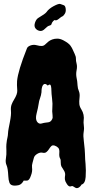

<svg xmlns="http://www.w3.org/2000/svg" viewBox="-20 -939 485 983"><path d="M397.5 5.9Q391.6 16.6 381.8 22Q372.1 27.3 362.3 20Q352.5 12.7 348.1 13.7Q343.8 14.6 339.8 15.6Q331.1 16.6 322.3 2.9Q313.5 -10.7 312.5 -19Q311.5 -27.3 312.5 -35.2Q316.4 -52.7 307.1 -66.4Q297.9 -80.1 294.4 -86.9Q291 -93.8 291 -106.9Q291 -120.1 289.6 -123.5Q288.1 -127 287.1 -128.9Q282.2 -137.7 283.7 -156.2Q285.2 -174.8 278.3 -182.1Q271.5 -189.5 260.3 -193.4Q249 -197.3 242.7 -190.9Q236.3 -184.6 231 -175.8Q225.6 -167 217.8 -160.6Q210 -154.3 197.8 -157.2Q185.5 -160.2 170.9 -151.4Q156.2 -142.6 153.3 -130.4Q150.4 -118.2 146.5 -105.5Q142.6 -92.8 144 -82Q145.5 -71.3 144 -61Q142.6 -50.8 138.7 -41Q130.9 -16.6 120.1 -14.6Q111.3 -13.7 101.6 -14.6Q90.8 4.9 76.2 8.8Q36.1 17.6 28.3 -3.9Q23.4 -16.6 22.5 -37.1Q20.5 -78.1 13.7 -92.8Q6.8 -107.4 10.3 -127.9Q13.7 -148.4 12.7 -168.9Q11.7 -189.5 12.7 -200.2Q13.7 -210.9 15.1 -219.7Q16.6 -228.5 18.6 -236.8Q20.5 -245.1 21 -256.3Q21.5 -267.6 24.4 -282.2Q27.3 -296.9 30.3 -312.5Q38.1 -351.6 36.1 -371.1Q34.2 -390.6 39.6 -404.3Q44.9 -418 51.8 -428.7Q69.3 -457 68.4 -475.1Q67.4 -493.2 66.9 -503.4Q66.4 -513.7 67.4 -524.4Q72.3 -577.1 117.2 -689.5Q120.1 -700.2 135.7 -706.1Q151.4 -711.9 167.5 -707.5Q183.6 -703.1 193.8 -703.6Q204.1 -704.1 211.4 -711.4Q218.8 -718.8 227.1 -725.6Q235.4 -732.4 247.1 -736.8Q258.8 -741.2 273.4 -741.2Q288.1 -741.2 304.7 -732.4Q332 -717.8 340.8 -705.1Q349.6 -692.4 352.5 -684.6Q355.5 -676.8 362.3 -663.1Q369.1 -649.4 368.7 -638.7Q368.2 -627.9 372.1 -613.3Q376 -598.6 372.1 -579.1Q368.2 -559.6 372.1 -540.5Q376 -521.5 376 -514.6Q376 -507.8 377 -502Q377.9 -485.4 383.8 -472.7Q389.6 -459 387.2 -439Q384.8 -418.9 386.2 -405.8Q387.7 -392.6 396.5 -378.9Q413.1 -352.5 408.2 -320.3Q407.2 -311.5 408.7 -301.3Q410.2 -291 410.2 -282.7Q410.2 -274.4 408.2 -261.7Q405.3 -243.2 409.2 -216.8Q415 -168 415 -151.4Q415 -134.8 416 -123.5Q417 -112.3 418 -99.6Q420.9 -66.4 418.5 -32.7Q416 1 397.5 5.9ZM241.2 -497.1Q238.3 -512.7 224.6 -501Q209 -516.6 199.2 -502Q192.4 -491.2 192.4 -466.8Q190.4 -450.2 185.1 -436.5Q179.7 -422.9 177.7 -406.2Q174.8 -386.7 167.5 -358.4Q160.2 -330.1 169.4 -316.4Q178.7 -302.7 192.4 -306.6Q206.1 -310.5 212.9 -311Q219.7 -311.5 224.6 -312.5Q236.3 -313.5 242.7 -321.8Q249 -330.1 249.5 -336.4Q250 -342.8 249 -349.6Q246.1 -369.1 248 -387.7Q250 -406.2 246.6 -433.6Q243.2 -460.9 243.2 -474.1Q243.2 -487.3 241.2 -497.1ZM176.8 -847.7Q211.9 -868.2 218.3 -877.4Q224.6 -886.7 233.9 -894Q243.2 -901.4 253.9 -907.2Q281.2 -921.9 289.1 -918.5Q296.9 -915 305.7 -912.6Q314.5 -910.2 316.4 -894Q318.4 -877.9 311 -867.2Q303.7 -856.4 299.3 -855Q294.9 -853.5 290 -849.6Q285.2 -845.7 280.3 -841.8Q267.6 -832 261.7 -835.9Q258.8 -837.9 252 -830.6Q245.1 -823.2 243.2 -814.5Q241.2 -809.6 232.4 -807.6Q223.6 -805.7 210.4 -792Q197.3 -778.3 183.6 -780.8Q169.9 -783.2 161.6 -793.9Q153.3 -804.7 159.2 -822.8Q165 -840.8 176.8 -847.7Z"/></svg>

Font: Creepster
Style: Regular
Weight: 400
Designer: Font Diner, Inc
Foundry: Font Diner, Inc
Version: Version 1.002